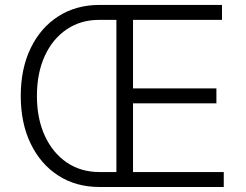

<svg xmlns="http://www.w3.org/2000/svg" viewBox="-20 -747 982 767"><path d="M377.5 0Q283.7 0 212.9 -45.6Q142 -91.3 102.5 -173.3Q62.9 -255.3 62.9 -363.6Q62.9 -472.7 102.5 -554.5Q142 -636.4 212.9 -681.8Q283.7 -727.3 377.5 -727.3H866.8V-667.6H511.4V-393.8H844.5V-334.2H511.4V-59.7H873.9V0ZM445 -59.7V-667.6H377.5Q303.3 -668 246.8 -630Q190.3 -592 158.9 -523.6Q127.5 -455.3 127.5 -363.6Q127.5 -273.4 158.9 -204.9Q190.3 -136.4 246.6 -98Q302.9 -59.7 377.5 -59.7Z"/></svg>

Font: Inter UI Light
Style: Regular
Weight: 300
Designer: Rasmus Andersson
Foundry: rsms
Version: 3.2;8d6f07862